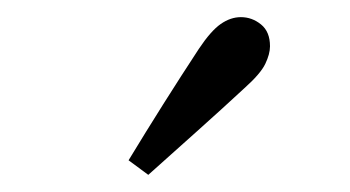

<svg xmlns="http://www.w3.org/2000/svg" viewBox="-20 -716 408 224"><path d="M130 -529Q150 -562 170.5 -594.5Q191 -627 212 -659Q226 -680 237.5 -688Q249 -696 261 -696Q274 -696 284.5 -687.5Q295 -679 295 -662Q295 -653 289.5 -641.5Q284 -630 265 -613Q238 -588 210 -563Q182 -538 153 -512Z"/></svg>

Font: Lisu Bosa ExtraLight
Style: Regular
Weight: 200
Designer: David Morse, Annie Olsen, Victor Gaultney, Frank Grießhammer (Latin)
Foundry: SIL International
Version: Version 2.000